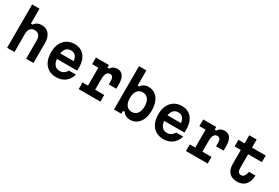

<svg xmlns="http://www.w3.org/2000/svg" viewBox="84 -2042 4731 3255"><g transform="rotate(30 2450.0 -415.0)"><path d="M97 0V-848H241V-557H276Q297 -591 333 -609.5Q369 -628 414 -628Q476 -628 520.5 -599.5Q565 -571 589 -517.5Q613 -464 613 -390V0H469V-354Q469 -422 440 -457.5Q411 -493 355 -493Q299 -493 270 -457.5Q241 -422 241 -354V0Z M892 -368H1240L1192 -311Q1192 -407 1159 -455.5Q1126 -504 1061 -504Q992 -504 955.5 -453Q919 -402 919 -309Q919 -208 955.5 -156Q992 -104 1065 -104Q1108 -104 1141.5 -125.5Q1175 -147 1198 -189H1335Q1317 -124 1278.5 -77.5Q1240 -31 1185 -6.5Q1130 18 1062 18Q974 18 911 -21Q848 -60 814 -133Q780 -206 780 -309Q780 -407 815 -478.5Q850 -550 913 -589Q976 -628 1061 -628Q1143 -628 1201 -590.5Q1259 -553 1290 -482.5Q1321 -412 1321 -312Q1321 -297 1320 -284Q1319 -271 1318 -258H892Z M1484 -610H1738V-558H1773Q1790 -591 1822.5 -609Q1855 -627 1897 -627Q1970 -627 2008.5 -573.5Q2047 -520 2047 -418V-324H1900V-399Q1900 -489 1831 -489Q1787 -489 1766 -449.5Q1745 -410 1745 -330V-130H1923V0H1498V-130H1605V-480H1484Z M2508 16Q2462 16 2424 -4Q2386 -24 2368 -57H2333V0H2189V-848H2333V-553H2368Q2386 -587 2424 -606.5Q2462 -626 2508 -626Q2583 -626 2638 -586.5Q2693 -547 2723 -475.5Q2753 -404 2753 -305Q2753 -206 2723 -134Q2693 -62 2638 -23Q2583 16 2508 16ZM2469 -114Q2537 -114 2575 -164.5Q2613 -215 2613 -305Q2613 -395 2575 -445.5Q2537 -496 2469 -496Q2400 -496 2362.5 -445.5Q2325 -395 2325 -305Q2325 -214 2362.5 -164Q2400 -114 2469 -114Z M2992 -368H3340L3292 -311Q3292 -407 3259 -455.5Q3226 -504 3161 -504Q3092 -504 3055.5 -453Q3019 -402 3019 -309Q3019 -208 3055.5 -156Q3092 -104 3165 -104Q3208 -104 3241.5 -125.5Q3275 -147 3298 -189H3435Q3417 -124 3378.5 -77.5Q3340 -31 3285 -6.5Q3230 18 3162 18Q3074 18 3011 -21Q2948 -60 2914 -133Q2880 -206 2880 -309Q2880 -407 2915 -478.5Q2950 -550 3013 -589Q3076 -628 3161 -628Q3243 -628 3301 -590.5Q3359 -553 3390 -482.5Q3421 -412 3421 -312Q3421 -297 3420 -284Q3419 -271 3418 -258H2992Z M3584 -610H3838V-558H3873Q3890 -591 3922.5 -609Q3955 -627 3997 -627Q4070 -627 4108.5 -573.5Q4147 -520 4147 -418V-324H4000V-399Q4000 -489 3931 -489Q3887 -489 3866 -449.5Q3845 -410 3845 -330V-130H4023V0H3598V-130H3705V-480H3584Z M4538 -768V-610H4807V-480H4538V-208Q4538 -161 4556 -136.5Q4574 -112 4609 -112Q4645 -112 4666.5 -140Q4688 -168 4700 -229H4827Q4822 -109 4764.5 -45.5Q4707 18 4605 18Q4503 18 4448.5 -40.5Q4394 -99 4394 -206V-480H4273V-610H4394V-768Z"/></g></svg>

Font: Martian Mono SemiExpanded SemiBold
Style: Regular
Weight: 600
Monospace: yes
Version: Version 0.930